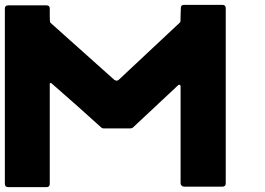

<svg xmlns="http://www.w3.org/2000/svg" viewBox="-20 -771 1091 791"><path d="M910 -737V-16Q910 -2 896 -2H738Q733 -2 728.5 -6Q724 -10 724 -16V-416Q724 -420 720.5 -421.5Q717 -423 714 -420L527 -245Q522 -242 517 -242H407Q402 -242 398 -245L300 -333L192 -428Q190 -430 187.5 -429Q185 -428 185 -425V-14Q185 0 172 0H14Q0 0 0 -14V-735Q0 -749 14 -749H171Q185 -749 185 -736V-704Q185 -684 187 -678L451 -442Q462 -435 470 -443L723 -680Q724 -683 724 -706L725 -738Q725 -751 738 -751H896Q910 -751 910 -737Z"/></svg>

Font: Punc
Style: Bold
Weight: 400
Designer: The Kinetic
Foundry: The Kinetic
Version: Version 1.000;PS 001.001;hotconv 1.0.56